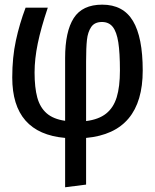

<svg xmlns="http://www.w3.org/2000/svg" viewBox="-20 -573 655 812"><path d="M583.6 -274.9Q583.6 -11.8 344.1 10.3V207.7L255.4 219V10.3Q31.8 -9.2 31.8 -245.1Q31.8 -330.3 47.2 -401.5Q62.6 -472.8 88.2 -540.5H182.1Q153.3 -454.9 139.7 -389.2Q126.2 -323.6 126.2 -266.7Q126.2 -202.6 137.7 -160.5Q149.2 -118.5 177.4 -93.8Q205.6 -69.2 255.4 -62.1V-327.7Q255.4 -439.5 291.8 -496.4Q328.2 -553.3 412.3 -553.3Q501 -553.3 542.3 -484.4Q583.6 -415.4 583.6 -274.9ZM344.1 -312.8V-61Q397.4 -67.7 428.7 -92.6Q460 -117.4 473.6 -161.8Q487.2 -206.2 487.2 -274.9Q487.2 -349.7 480.3 -394.1Q473.3 -438.5 456.9 -459.2Q440.5 -480 411.3 -480Q380 -480 365.6 -458.7Q351.3 -437.4 347.7 -404.4Q344.1 -371.3 344.1 -312.8Z"/></svg>

Font: Fira Code Fixed Retina
Style: Regular
Weight: 450
Monospace: yes
Designer: Carrois Corporate, Edenspiekermann AG, Nikita Prokopov
Foundry: Carrois Corporate, Edenspiekermann AG, Nikita Prokopov
Version: Version 5.002